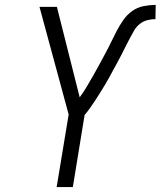

<svg xmlns="http://www.w3.org/2000/svg" viewBox="-20 -763 655 783"><path d="M211 0 260 -296 141 -735H212L305 -366Q321 -388 334 -410Q347 -432 360 -454.5Q373 -477 385 -499.5Q397 -522 409.5 -545Q422 -568 433 -591Q444 -614 456 -637Q468 -660 483 -681.5Q498 -703 519 -718Q540 -733 565.5 -738Q591 -743 615 -743L614 -685Q597 -685 580 -680.5Q563 -676 549 -664.5Q535 -653 526 -637Q517 -621 508.5 -605Q500 -589 492 -573Q484 -557 476 -541Q468 -525 459 -509Q450 -493 441.5 -477Q433 -461 424.5 -445.5Q416 -430 406.5 -414.5Q397 -399 387.5 -383.5Q378 -368 368 -353Q358 -338 347.5 -323Q337 -308 325 -294L277 0Z"/></svg>

Font: Iosevka Light Extended Oblique
Style: Regular
Weight: 300
Width: 7
Italic angle: -9°
Monospace: yes
Designer: Belleve Invis
Foundry: Belleve Invis
Version: Version 32.5.0; ttfautohint (v1.8.4)